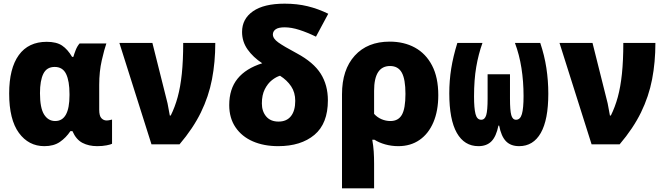

<svg xmlns="http://www.w3.org/2000/svg" viewBox="-20 -787 3640 1047"><path d="M222 10Q136 10 83 -62.5Q30 -135 30 -277Q30 -414 82.5 -486.5Q135 -559 235 -559Q288 -559 318.5 -538.5Q349 -518 373 -477H380Q385 -494 393 -514.5Q401 -535 414 -550H560Q549 -519 535 -458Q521 -397 521 -324V-189Q521 -155 533 -142.5Q545 -130 561 -130Q569 -130 578 -132Q587 -134 591 -135V-3Q584 1 561.5 5.5Q539 10 510 10Q464 10 429.5 -8Q395 -26 375 -72H364Q340 -36 306.5 -13Q273 10 222 10ZM281 -127Q359 -127 359 -268V-274Q359 -345 340.5 -383.5Q322 -422 278 -422Q235 -422 216.5 -385Q198 -348 198 -279Q198 -198 220.5 -162.5Q243 -127 281 -127Z M806 0 631 -553H811L889 -242Q894 -225 898 -200Q902 -175 906 -157H911Q934 -203 949 -258Q964 -313 971.5 -385Q979 -457 979 -553H1154Q1154 -448 1136 -354.5Q1118 -261 1075.5 -174Q1033 -87 959 0Z M1497 10Q1419 10 1359 -16Q1299 -42 1264.5 -92.5Q1230 -143 1230 -214Q1230 -302 1275.5 -358Q1321 -414 1410 -442Q1360 -475 1330 -517.5Q1300 -560 1300 -613Q1300 -684 1359.5 -725.5Q1419 -767 1532 -767Q1600 -767 1657.5 -753Q1715 -739 1770 -712L1703 -587Q1656 -610 1612.5 -624Q1569 -638 1532 -638Q1498 -638 1483 -627Q1468 -616 1468 -599Q1468 -577 1497 -556Q1526 -535 1599 -496Q1690 -447 1729 -385Q1768 -323 1768 -240Q1768 -113 1694.5 -51.5Q1621 10 1497 10ZM1499 -124Q1543 -124 1566.5 -153.5Q1590 -183 1590 -237Q1590 -283 1567.5 -316.5Q1545 -350 1507 -374Q1486 -368 1463 -350Q1440 -332 1424 -300.5Q1408 -269 1408 -223Q1408 -180 1431.5 -152Q1455 -124 1499 -124Z M1845 -273Q1845 -407 1914.5 -483.5Q1984 -560 2105 -560Q2183 -560 2242.5 -527.5Q2302 -495 2336 -430Q2370 -365 2370 -268Q2370 -183 2343.5 -120.5Q2317 -58 2268 -24Q2219 10 2152 10Q2115 10 2081 0.5Q2047 -9 2022 -25H2010Q2016 9 2018 39.5Q2020 70 2020 105V240H1845ZM2109 -127Q2152 -127 2171.5 -161Q2191 -195 2191 -275Q2191 -355 2171 -391Q2151 -427 2107 -427Q2020 -427 2020 -292V-166Q2037 -147 2060.5 -137Q2084 -127 2109 -127Z M2589 10Q2512 10 2471 -62.5Q2430 -135 2430 -278Q2430 -347 2440.5 -413Q2451 -479 2474 -553H2611Q2589 -492 2577 -422Q2565 -352 2565 -261Q2565 -197 2573 -165.5Q2581 -134 2604 -134Q2624 -134 2631.5 -159.5Q2639 -185 2639 -249V-382H2761V-249Q2761 -185 2768 -159.5Q2775 -134 2794 -134Q2817 -134 2826 -165Q2835 -196 2835 -263Q2835 -343 2823.5 -416Q2812 -489 2788 -553H2926Q2949 -485 2959.5 -416Q2970 -347 2970 -276Q2970 -134 2929 -62Q2888 10 2811 10Q2765 10 2739 -17Q2713 -44 2702 -102H2698Q2686 -43 2660 -16.5Q2634 10 2589 10Z M3206 0 3031 -553H3211L3289 -242Q3294 -225 3298 -200Q3302 -175 3306 -157H3311Q3334 -203 3349 -258Q3364 -313 3371.5 -385Q3379 -457 3379 -553H3554Q3554 -448 3536 -354.5Q3518 -261 3475.5 -174Q3433 -87 3359 0Z"/></svg>

Font: Noto Sans Mono Black
Style: Regular
Weight: 900
Designer: Monotype Design Team
Foundry: Monotype Imaging Inc.
Version: Version 2.014